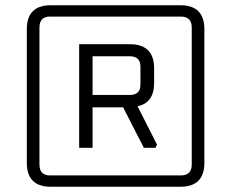

<svg xmlns="http://www.w3.org/2000/svg" viewBox="-20 -710 879 730"><path d="M82 -91V-599Q82 -690 173 -690H666Q757 -690 757 -599V-91Q757 0 666 0H173Q82 0 82 -91ZM130 -84Q130 -43 171 -43H667Q709 -43 709 -84V-606Q709 -647 667 -647H171Q130 -647 130 -606ZM281 -148V-542H473Q566 -542 566 -450V-395Q566 -319 503 -306L577 -160L571 -148H527L448 -302H332V-148ZM332 -349H474Q514 -349 514 -389V-456Q514 -496 474 -496H332Z"/></svg>

Font: Oxanium ExtraLight Light
Style: Regular
Weight: 300
Version: Version 2.000